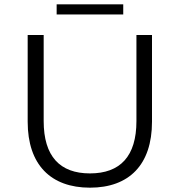

<svg xmlns="http://www.w3.org/2000/svg" viewBox="-20 -862 832 888"><path d="M108 -299C108 -100 215 6 396 6C577 6 683 -100 683 -299V-700H611V-302C611 -139 536 -60 396 -60C257 -60 182 -139 182 -302V-700H108ZM550 -795V-842H242V-795Z"/></svg>

Font: Malon Grotesk
Style: Regular
Weight: 400
Designer: Julieta Ulanovsky
Foundry: Julieta Ulanovsky
Version: Version 7.200